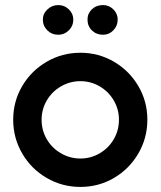

<svg xmlns="http://www.w3.org/2000/svg" viewBox="-20 -729 633 757"><path d="M32 -257Q32 -329 67.5 -389.5Q103 -450 164 -485.5Q225 -521 297 -521Q369 -521 429.5 -485.5Q490 -450 525.5 -389.5Q561 -329 561 -257Q561 -185 525.5 -124Q490 -63 429.5 -27.5Q369 8 297 8Q225 8 164 -27.5Q103 -63 67.5 -124Q32 -185 32 -257ZM449 -257Q449 -298 428.5 -333Q408 -368 373 -388.5Q338 -409 297 -409Q256 -409 220.5 -388.5Q185 -368 164.5 -333Q144 -298 144 -257Q144 -215 164.5 -180Q185 -145 220.5 -124.5Q256 -104 297 -104Q338 -104 373 -124.5Q408 -145 428.5 -180Q449 -215 449 -257ZM325 -652Q325 -676 342.5 -692.5Q360 -709 386 -709Q410 -709 427 -692Q444 -675 444 -652Q444 -627 427 -609.5Q410 -592 386 -592Q360 -592 342.5 -609Q325 -626 325 -652ZM149 -652Q149 -675 167 -692Q185 -709 210 -709Q234 -709 251.5 -692Q269 -675 269 -652Q269 -627 251.5 -609.5Q234 -592 210 -592Q184 -592 166.5 -609.5Q149 -627 149 -652Z"/></svg>

Font: Lineal Medium
Style: Regular
Weight: 600
Designer: Created by Frank Adebiaye with contributions from Anton Moglia & Ariel Martín Pérez
Created by Frank ADEBIAYE with FontF
Foundry: Velvetyne Type Foundry
Version: Version 2.000